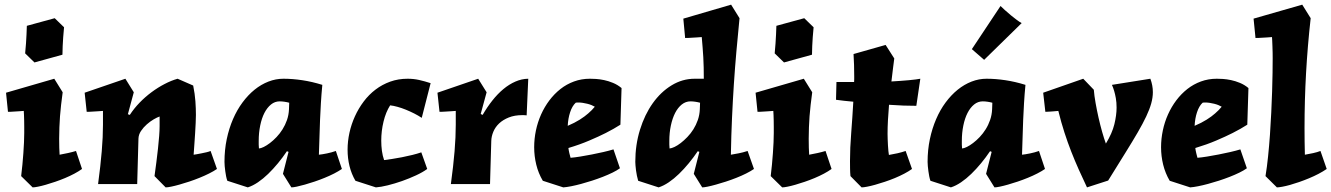

<svg xmlns="http://www.w3.org/2000/svg" viewBox="-20 -790 5714 824"><path d="M332 -64.9Q317.9 -54.7 299.1 -44.7Q280.3 -34.7 259.3 -25.9Q238.3 -17.1 216.8 -9.8Q195.3 -2.4 176.5 2.9Q157.7 8.3 142.8 11.2Q127.9 14.2 120.1 14.2L70.8 -34.2Q73.7 -58.6 76.2 -83.7Q78.6 -108.9 80.3 -133.1Q82 -157.2 83 -179.2Q84 -201.2 84 -219.2Q84 -232.4 84 -245.8Q84 -259.3 83.7 -272Q83.5 -284.7 83 -295.7Q82.5 -306.6 82 -314Q71.8 -313 61.8 -312.5Q51.8 -312 42.5 -311.3Q33.2 -310.5 25.9 -310.3Q18.6 -310.1 14.2 -310.1L5.9 -392.1L212.9 -452.1L249 -394Q245.1 -365.2 242.2 -340.1Q239.3 -314.9 237.5 -291Q235.8 -267.1 234.9 -243.7Q233.9 -220.2 233.9 -194.8Q233.9 -172.4 234.4 -156.2Q234.9 -140.1 235.8 -126Q252.4 -128.9 272.2 -133.3Q292 -137.7 306.2 -142.1ZM127.9 -522 87.9 -561Q90.3 -583 91.6 -604Q92.8 -625 93.8 -642.1Q94.7 -661.6 95.2 -679.2L214.8 -711.9L254.9 -672.9Q252.4 -650.9 251.2 -629.9Q250 -608.9 249 -592.3Q248 -572.8 248 -555.2Z M911.1 -64.9Q897 -55.2 877.4 -45.4Q857.9 -35.6 836.2 -26.9Q814.5 -18.1 792.2 -10.7Q770 -3.4 750.2 2.2Q730.5 7.8 714.8 11Q699.2 14.2 690.9 14.2L643.1 -34.2Q647 -62 650.9 -92.5Q654.8 -123 658 -152.1Q661.1 -181.2 663.1 -206.3Q665 -231.4 665 -249V-290Q654.8 -286.6 639.6 -277.8Q624.5 -269 610.1 -256.3Q595.7 -243.7 585.2 -228Q574.7 -212.4 574.2 -194.8L568.8 0H400.9Q411.6 -79.6 416.7 -141.1Q421.9 -202.6 421.9 -254.9V-314Q411.6 -313 401.1 -312.5Q390.6 -312 381.1 -311.3Q371.6 -310.5 363.8 -310.3Q356 -310.1 352.1 -310.1L343.3 -392.1L518.1 -452.1L554.2 -394L528.8 -299.8L537.1 -296.9Q555.2 -324.7 579.3 -349.6Q603.5 -374.5 630.6 -394.5Q657.7 -414.6 686.3 -429.4Q714.8 -444.3 742.2 -452.1L809.1 -422.9Q816.4 -386.7 818.6 -355.5Q820.8 -324.2 820.8 -296.9Q820.8 -282.7 819.8 -262.2Q818.8 -241.7 817.4 -218.5Q815.9 -195.3 814.2 -171.1Q812.5 -147 811 -126Q815.4 -126.5 825 -128.2Q834.5 -129.9 845.5 -132.1Q856.4 -134.3 866.9 -136.7Q877.4 -139.2 883.8 -142.1Z M1211.4 -141.1Q1193.4 -114.3 1172.9 -89.4Q1152.3 -64.5 1130.9 -43.7Q1109.4 -22.9 1087.2 -7.8Q1064.9 7.3 1043.5 14.2L955.6 -14.2Q952.6 -22.5 950.4 -33.2Q948.2 -43.9 946.8 -55.2Q945.3 -66.4 944.3 -76.9Q943.4 -87.4 943.4 -95.2Q943.4 -146.5 953.1 -192.9Q962.9 -239.3 980 -278.8Q997.1 -318.4 1020.8 -350.3Q1044.4 -382.3 1072.5 -405Q1100.6 -427.7 1132.1 -439.9Q1163.6 -452.1 1196.3 -452.1Q1234.9 -452.1 1277.1 -445.8Q1319.3 -439.5 1363.3 -425.8Q1359.4 -384.8 1357.2 -347.9Q1355 -311 1353.5 -275.1Q1352.1 -239.3 1351.1 -202.9Q1350.1 -166.5 1348.6 -126Q1362.8 -127.4 1383.1 -131.6Q1403.3 -135.7 1421.4 -142.1L1447.3 -64.9Q1433.1 -55.2 1414.1 -45.4Q1395 -35.6 1373.5 -26.9Q1352.1 -18.1 1330.1 -10.7Q1308.1 -3.4 1288.6 2.2Q1269 7.8 1253.7 11Q1238.3 14.2 1230.5 14.2L1194.3 -43.9L1218.3 -138.2ZM1221.2 -349.1Q1212.4 -351.6 1201.2 -353.3Q1189.9 -355 1180.2 -355Q1159.7 -355 1143.1 -341.6Q1126.5 -328.1 1114.7 -305.2Q1103 -282.2 1096.7 -251.2Q1090.3 -220.2 1090.3 -185.1Q1090.3 -177.2 1090.3 -169.2Q1090.3 -161.1 1091.3 -152.8Q1099.6 -153.3 1112.1 -159.4Q1124.5 -165.5 1138.7 -176.3Q1152.8 -187 1167 -201.9Q1181.2 -216.8 1192.6 -235.1Q1204.1 -253.4 1211.7 -275.1Q1219.2 -296.9 1220.2 -320.8Z M1628.4 -103Q1641.6 -104.5 1662.1 -107.7Q1682.6 -110.8 1705.1 -115.2Q1727.5 -119.6 1749.5 -125Q1771.5 -130.4 1788.1 -136.2L1813.5 -64.9Q1794.4 -50.8 1765.4 -37.4Q1736.3 -23.9 1705.1 -12.9Q1673.8 -2 1644 5.4Q1614.3 12.7 1593.3 14.2L1505.4 -14.2Q1488.3 -43.5 1480 -77.1Q1471.7 -110.8 1471.7 -147.5Q1471.7 -183.6 1479.7 -220.2Q1487.8 -256.8 1503.2 -290.8Q1518.6 -324.7 1540.8 -354.2Q1563 -383.8 1591.6 -405.5Q1620.1 -427.2 1654.8 -439.7Q1689.5 -452.1 1729.5 -452.1Q1754.9 -452.1 1778.8 -446.8Q1802.7 -441.4 1828.1 -433.1L1790 -284.2Q1775.4 -293.9 1757.6 -303Q1739.7 -312 1721.7 -319.3Q1703.6 -326.7 1686 -331.5Q1668.5 -336.4 1654.3 -337.9Q1635.7 -308.6 1626 -268.3Q1616.2 -228 1616.2 -186.5Q1616.2 -163.6 1619.1 -142.3Q1622.1 -121.1 1628.4 -103Z M2240.2 -294.9Q2235.8 -295.4 2231.2 -295.7Q2226.6 -295.9 2222.2 -295.9Q2188.5 -295.9 2163.6 -285.9Q2138.7 -275.9 2122.1 -260.3Q2105.5 -244.6 2097.2 -224.6Q2088.9 -204.6 2088.4 -185.1L2083 0H1915Q1925.8 -79.6 1930.9 -141.1Q1936 -202.6 1936 -254.9V-314Q1925.8 -313 1915.3 -312.5Q1904.8 -312 1895.3 -311.3Q1885.7 -310.5 1877.9 -310.3Q1870.1 -310.1 1866.2 -310.1L1857.4 -392.1L2032.2 -452.1L2068.4 -394L2043 -300.8L2051.3 -296.9Q2070.8 -330.6 2093.3 -358.9Q2115.7 -387.2 2140.4 -407.7Q2165 -428.2 2191.9 -439.9Q2218.8 -451.7 2247.1 -452.1Z M2642.6 -254.9Q2614.3 -236.8 2579.6 -219.2Q2549.8 -204.1 2509 -186.8Q2468.3 -169.4 2419.4 -154.8Q2419.9 -150.9 2420.9 -145Q2421.9 -139.2 2423.3 -133.3Q2424.8 -127.4 2426.3 -121.8Q2427.7 -116.2 2428.7 -112.8Q2446.8 -114.3 2470.7 -118.2Q2494.6 -122.1 2519.8 -127Q2544.9 -131.8 2569.3 -137.5Q2593.8 -143.1 2612.8 -148.9L2640.6 -67.9Q2627.9 -58.6 2608.9 -49.3Q2589.8 -40 2567.4 -31.2Q2544.9 -22.5 2520.8 -14.6Q2496.6 -6.8 2473.9 -0.7Q2451.2 5.4 2431.4 9.3Q2411.6 13.2 2397.5 14.2L2309.6 -14.2Q2290.5 -46.4 2281.5 -83.3Q2272.5 -120.1 2272.5 -158.2Q2272.5 -194.3 2280 -230.2Q2287.6 -266.1 2302.2 -298.8Q2316.9 -331.5 2337.9 -359.4Q2358.9 -387.2 2385.3 -408Q2411.6 -428.7 2443.6 -440.4Q2475.6 -452.1 2511.7 -452.1Q2521.5 -452.1 2537.6 -451.2Q2553.7 -450.2 2572.5 -446.3Q2591.3 -442.4 2610.8 -434.3Q2630.4 -426.3 2647.5 -412.1ZM2532.7 -332Q2526.9 -335.4 2518.6 -338.9Q2510.3 -342.3 2500.5 -344.7Q2490.7 -347.2 2481 -348.6Q2471.2 -350.1 2462.4 -350.1Q2459.5 -350.1 2456.5 -350.1Q2453.6 -350.1 2450.7 -349.1Q2435.5 -335 2426.8 -308.3Q2418 -281.7 2416.5 -250Q2446.3 -262.7 2468.3 -276.6Q2490.2 -290.5 2504.4 -303.2Q2521 -317.4 2532.7 -332Z M3153.8 -711.9Q3146.5 -638.7 3140.4 -569.6Q3134.3 -500.5 3129.6 -429.9Q3125 -359.4 3121.6 -284.9Q3118.2 -210.4 3116.7 -126Q3133.3 -128.9 3150.4 -132.1Q3167.5 -135.3 3188.5 -142.1L3215.8 -64.9Q3201.7 -55.2 3182.1 -45.4Q3162.6 -35.6 3140.4 -26.9Q3118.2 -18.1 3095.5 -10.7Q3072.8 -3.4 3052.7 2.2Q3032.7 7.8 3017.1 11Q3001.5 14.2 2993.7 14.2L2957.5 -43.9L2981.4 -138.2L2974.6 -141.1Q2956.5 -114.3 2936 -89.4Q2915.5 -64.5 2894 -43.7Q2872.6 -22.9 2850.3 -7.8Q2828.1 7.3 2806.6 14.2L2718.8 -14.2Q2715.8 -23.9 2713.4 -35.9Q2710.9 -47.9 2709.5 -59.1Q2708 -70.3 2707.3 -80.1Q2706.5 -89.8 2706.5 -95.2Q2706.5 -168.5 2726.6 -233.2Q2746.6 -297.9 2781.2 -346.7Q2815.9 -395.5 2862.3 -423.8Q2908.7 -452.1 2961.4 -452.1H3000.5Q3000.5 -478.5 3000 -501Q2999.5 -523.4 2998.3 -544.4Q2997.1 -565.4 2995.4 -586.4Q2993.7 -607.4 2991.7 -630.9Q2981.4 -629.9 2970.7 -629.4Q2960 -628.9 2950.4 -628.2Q2940.9 -627.4 2932.9 -627.2Q2924.8 -627 2920.4 -627L2912.6 -710L3117.7 -770ZM2984.4 -349.1Q2975.6 -351.6 2964.4 -353.3Q2953.1 -355 2943.4 -355Q2922.9 -355 2906 -341.6Q2889.2 -328.1 2877.4 -305.2Q2865.7 -282.2 2859.1 -251.2Q2852.5 -220.2 2852.5 -185.1Q2852.5 -177.2 2852.5 -169.2Q2852.5 -161.1 2853.5 -152.8Q2861.8 -153.3 2874.8 -159.4Q2887.7 -165.5 2901.6 -176.3Q2915.5 -187 2929.9 -201.9Q2944.3 -216.8 2955.8 -235.1Q2967.3 -253.4 2974.9 -275.1Q2982.4 -296.9 2983.4 -320.8Z M3548.8 -64.9Q3534.7 -54.7 3515.9 -44.7Q3497.1 -34.7 3476.1 -25.9Q3455.1 -17.1 3433.6 -9.8Q3412.1 -2.4 3393.3 2.9Q3374.5 8.3 3359.6 11.2Q3344.7 14.2 3336.9 14.2L3287.6 -34.2Q3290.5 -58.6 3293 -83.7Q3295.4 -108.9 3297.1 -133.1Q3298.8 -157.2 3299.8 -179.2Q3300.8 -201.2 3300.8 -219.2Q3300.8 -232.4 3300.8 -245.8Q3300.8 -259.3 3300.5 -272Q3300.3 -284.7 3299.8 -295.7Q3299.3 -306.6 3298.8 -314Q3288.6 -313 3278.6 -312.5Q3268.6 -312 3259.3 -311.3Q3250 -310.5 3242.7 -310.3Q3235.4 -310.1 3231 -310.1L3222.7 -392.1L3429.7 -452.1L3465.8 -394Q3461.9 -365.2 3459 -340.1Q3456.1 -314.9 3454.3 -291Q3452.6 -267.1 3451.7 -243.7Q3450.7 -220.2 3450.7 -194.8Q3450.7 -172.4 3451.2 -156.2Q3451.7 -140.1 3452.6 -126Q3469.2 -128.9 3489 -133.3Q3508.8 -137.7 3522.9 -142.1ZM3344.7 -522 3304.7 -561Q3307.1 -583 3308.3 -604Q3309.6 -625 3310.5 -642.1Q3311.5 -661.6 3312 -679.2L3431.6 -711.9L3471.7 -672.9Q3469.2 -650.9 3468 -629.9Q3466.8 -608.9 3465.8 -592.3Q3464.8 -572.8 3464.8 -555.2Z M3645.5 -438Q3646 -444.3 3646 -450.4Q3646 -456.5 3646 -462.9Q3646 -487.8 3645.3 -511.2Q3644.5 -534.7 3643.1 -558.1L3780.8 -597.2L3817.9 -539.1Q3815.4 -520.5 3812.3 -495.4Q3809.1 -470.2 3805.7 -440.4Q3825.7 -441.4 3844.7 -442.9Q3863.8 -444.3 3880.4 -445.8Q3897 -447.3 3909.7 -449Q3922.4 -450.7 3929.7 -452.1L3912.6 -335.9Q3887.7 -335.9 3857.7 -336.9Q3827.6 -337.9 3795.4 -340.3Q3792.5 -306.6 3790.8 -274.7Q3789.1 -242.7 3789.1 -215.8Q3789.1 -206.5 3789.6 -193.1Q3790 -179.7 3790.8 -166.3Q3791.5 -152.8 3792.7 -141.6Q3793.9 -130.4 3794.9 -125Q3813 -127.9 3832 -132.3Q3851.1 -136.7 3866.7 -142.1L3894 -64.9Q3879.9 -54.7 3860.8 -44.7Q3841.8 -34.7 3820.6 -25.9Q3799.3 -17.1 3777.3 -9.8Q3755.4 -2.4 3736.1 2.9Q3716.8 8.3 3701.4 11.2Q3686 14.2 3677.7 14.2L3629.9 -34.2Q3628.4 -49.3 3628.2 -65.7Q3627.9 -82 3627.9 -99.1Q3627.9 -154.3 3633.1 -219.5Q3638.2 -284.7 3642.1 -353.5Q3621.6 -355.5 3603 -357.4Q3584.5 -359.4 3567.9 -361.8L3569.8 -438Z M4229 -141.1Q4210.9 -114.3 4190.4 -89.4Q4169.9 -64.5 4148.4 -43.7Q4127 -22.9 4104.7 -7.8Q4082.5 7.3 4061 14.2L3973.1 -14.2Q3970.2 -22.5 3968 -33.2Q3965.8 -43.9 3964.4 -55.2Q3962.9 -66.4 3961.9 -76.9Q3960.9 -87.4 3960.9 -95.2Q3960.9 -146.5 3970.7 -192.9Q3980.5 -239.3 3997.6 -278.8Q4014.6 -318.4 4038.3 -350.3Q4062 -382.3 4090.1 -405Q4118.2 -427.7 4149.7 -439.9Q4181.2 -452.1 4213.9 -452.1Q4252.4 -452.1 4294.7 -445.8Q4336.9 -439.5 4380.9 -425.8Q4377 -384.8 4374.8 -347.9Q4372.6 -311 4371.1 -275.1Q4369.6 -239.3 4368.7 -202.9Q4367.7 -166.5 4366.2 -126Q4380.4 -127.4 4400.6 -131.6Q4420.9 -135.7 4439 -142.1L4464.8 -64.9Q4450.7 -55.2 4431.6 -45.4Q4412.6 -35.6 4391.1 -26.9Q4369.6 -18.1 4347.7 -10.7Q4325.7 -3.4 4306.2 2.2Q4286.6 7.8 4271.2 11Q4255.9 14.2 4248 14.2L4211.9 -43.9L4235.8 -138.2ZM4238.8 -349.1Q4230 -351.6 4218.8 -353.3Q4207.5 -355 4197.8 -355Q4177.2 -355 4160.6 -341.6Q4144 -328.1 4132.3 -305.2Q4120.6 -282.2 4114.3 -251.2Q4107.9 -220.2 4107.9 -185.1Q4107.9 -177.2 4107.9 -169.2Q4107.9 -161.1 4108.9 -152.8Q4117.2 -153.3 4129.6 -159.4Q4142.1 -165.5 4156.2 -176.3Q4170.4 -187 4184.6 -201.9Q4198.7 -216.8 4210.2 -235.1Q4221.7 -253.4 4229.2 -275.1Q4236.8 -296.9 4237.8 -320.8ZM4150.9 -579.1 4273.9 -764.2Q4280.8 -757.3 4292.7 -746.6Q4304.7 -735.8 4318.1 -724.6Q4331.5 -713.4 4344.2 -704.1Q4356.9 -694.8 4364.7 -690.9L4203.6 -533.2Z M4674.3 -404.8Q4676.3 -379.4 4681.9 -347.9Q4687.5 -316.4 4694.6 -284.9Q4701.7 -253.4 4710 -224.1Q4718.3 -194.8 4726.1 -173.8Q4752.9 -217.8 4762.5 -256.8Q4772 -295.9 4772 -328.1Q4772 -350.6 4768.8 -368.7Q4765.6 -386.7 4761.7 -399.4Q4757.3 -414.6 4752 -425.8L4917 -452.1Q4922.4 -437.5 4925 -423.3Q4927.7 -409.2 4927.7 -394.5Q4927.7 -371.6 4920.7 -346.2Q4913.6 -320.8 4899.2 -290.3Q4884.8 -259.8 4862.8 -221.9Q4840.8 -184.1 4811 -136.2L4735.8 -15.1L4645 14.2Q4626.5 -24.9 4609.6 -62.5Q4592.8 -100.1 4577.4 -139.4Q4562 -178.7 4548.1 -221.7Q4534.2 -264.6 4522 -314Q4512.7 -313 4503.2 -312.3Q4493.7 -311.5 4485.4 -311Q4476.1 -310.5 4466.3 -310.1L4457 -392.1L4628.9 -452.1Z M5333 -254.9Q5304.7 -236.8 5270 -219.2Q5240.2 -204.1 5199.5 -186.8Q5158.7 -169.4 5109.9 -154.8Q5110.4 -150.9 5111.3 -145Q5112.3 -139.2 5113.8 -133.3Q5115.2 -127.4 5116.7 -121.8Q5118.2 -116.2 5119.1 -112.8Q5137.2 -114.3 5161.1 -118.2Q5185.1 -122.1 5210.2 -127Q5235.4 -131.8 5259.8 -137.5Q5284.2 -143.1 5303.2 -148.9L5331.1 -67.9Q5318.4 -58.6 5299.3 -49.3Q5280.3 -40 5257.8 -31.2Q5235.4 -22.5 5211.2 -14.6Q5187 -6.8 5164.3 -0.7Q5141.6 5.4 5121.8 9.3Q5102.1 13.2 5087.9 14.2L5000 -14.2Q4981 -46.4 4971.9 -83.3Q4962.9 -120.1 4962.9 -158.2Q4962.9 -194.3 4970.5 -230.2Q4978 -266.1 4992.7 -298.8Q5007.3 -331.5 5028.3 -359.4Q5049.3 -387.2 5075.7 -408Q5102.1 -428.7 5134 -440.4Q5166 -452.1 5202.1 -452.1Q5211.9 -452.1 5228 -451.2Q5244.1 -450.2 5262.9 -446.3Q5281.7 -442.4 5301.3 -434.3Q5320.8 -426.3 5337.9 -412.1ZM5223.1 -332Q5217.3 -335.4 5209 -338.9Q5200.7 -342.3 5190.9 -344.7Q5181.2 -347.2 5171.4 -348.6Q5161.6 -350.1 5152.8 -350.1Q5149.9 -350.1 5147 -350.1Q5144 -350.1 5141.1 -349.1Q5126 -335 5117.2 -308.3Q5108.4 -281.7 5106.9 -250Q5136.7 -262.7 5158.7 -276.6Q5180.7 -290.5 5194.8 -303.2Q5211.4 -317.4 5223.1 -332Z M5673.8 -64.9Q5658.2 -54.2 5638.7 -43.9Q5619.1 -33.7 5597.9 -24.9Q5576.7 -16.1 5555.7 -8.8Q5534.7 -1.5 5516.1 3.7Q5497.6 8.8 5482.7 11.5Q5467.8 14.2 5460 14.2L5411.1 -34.2Q5417.5 -72.8 5422.1 -118.2Q5426.8 -163.6 5430.2 -211.4Q5433.6 -259.3 5435.8 -306.9Q5438 -354.5 5439.5 -397.9Q5440.9 -441.4 5441.4 -478Q5441.9 -514.6 5441.9 -540Q5441.9 -549.8 5441.7 -563.5Q5441.4 -577.1 5440.9 -590.8Q5440.4 -604.5 5439.9 -615.5Q5439.5 -626.5 5439 -630.9Q5429.2 -629.9 5418.7 -629.4Q5408.2 -628.9 5398.4 -628.2Q5388.7 -627.4 5380.6 -627.2Q5372.6 -627 5368.2 -627L5359.9 -710L5568.8 -770L5605 -711.9Q5591.8 -594.2 5585.2 -477.1Q5578.6 -359.9 5578.6 -239.7Q5578.6 -183.1 5580.1 -126Q5597.2 -128.9 5615.2 -132.8Q5633.3 -136.7 5647 -142.1Z"/></svg>

Font: Simonetta
Style: Black Italic
Weight: 900
Italic angle: -2°
Designer: Gayaneh Bagdasaryan
Foundry: Brownfox
Version: Version 1.002